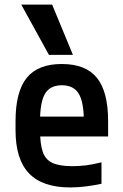

<svg xmlns="http://www.w3.org/2000/svg" viewBox="-20 -810 540 840"><path d="M287 10Q166 10 107 -51.5Q48 -113 48 -240V-280Q48 -409 97 -469.5Q146 -530 250 -530Q355 -530 404 -469.5Q453 -409 453 -280V-213H101V-300H368L347 -271V-276Q347 -363 324.5 -400Q302 -437 251 -437Q199 -437 177 -400Q155 -363 155 -276V-245Q155 -181 167 -146Q179 -111 210 -97Q241 -83 296 -83Q325 -83 355 -86.5Q385 -90 424 -100V-6Q392 1 356.5 5.5Q321 10 287 10ZM194 -570 73 -790H208L299 -570Z"/></svg>

Font: M PLUS Code Latin Medium
Style: Regular
Weight: 500
Designer: Coji Morishita
Foundry: UNDERFOREST DESIGN
Version: Version 1.002; ttfautohint (v1.8.3)